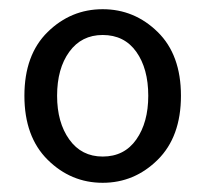

<svg xmlns="http://www.w3.org/2000/svg" viewBox="-20 -829 447 417"><path d="M203 -432Q134 -432 83.5 -482Q33 -532 33 -621Q33 -710 83.5 -759.5Q134 -809 203 -809Q272 -809 322.5 -759.5Q373 -710 373 -621Q373 -532 322.5 -482Q272 -432 203 -432ZM203 -489Q250 -489 276 -526Q302 -563 302 -621Q302 -680 276 -716.5Q250 -753 203 -753Q157 -753 130.5 -716.5Q104 -680 104 -621Q104 -563 130.5 -526Q157 -489 203 -489Z"/></svg>

Font: Noto Sans CJK KR Regular (TTF)
Style: Regular
Weight: 400
Designer: Ryoko NISHIZUKA 西塚涼子 (kana & ideographs); Paul D. Hunt (Latin, Greek & Cyrillic); Wenlong ZHANG 张文龙 (bopomofo); Sandoll 
Foundry: Adobe Systems Incorporated
Version: Version 1.004;PS 1.004;hotconv 1.0.82;makeotf.lib2.5.63406